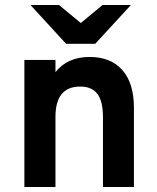

<svg xmlns="http://www.w3.org/2000/svg" viewBox="-20 -752 632 772"><path d="M78 0V-511H203V-462Q251.5 -523 340 -523Q425.5 -523 472 -470.2Q518.5 -417.5 518.5 -318.5V0H394V-280Q394 -344.5 371.8 -374.2Q349.5 -404 302.5 -404Q203 -404 203 -282V0ZM245.5 -576 102.5 -732H217L305 -659.5L392.5 -732H506.5L363 -576Z"/></svg>

Font: Overpass
Style: Bold
Weight: 700
Designer: Delve Withrington, Dave Bailey, Thomas Jockin
Foundry: Delve Fonts LLC
Version: Version 4.000; ttfautohint (v1.8.3)